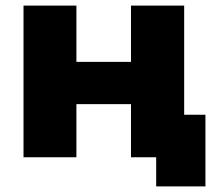

<svg xmlns="http://www.w3.org/2000/svg" viewBox="-20 -562 772 686"><path d="M64 0V-542H253V-341H448V-542H638V0H448V-190H253V0ZM538 104V-42L580 0H449V-152H714V104Z"/></svg>

Font: MOST Montserrat ExtraBold
Style: Regular
Weight: 800
Designer: Julieta Ulanovsky
Foundry: Julieta Ulanovsky
Version: Version 8.000;March 11, 2024;FontCreator 15.0.0.2926 64-bit